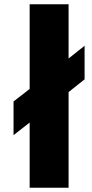

<svg xmlns="http://www.w3.org/2000/svg" viewBox="-20 -880 431 900"><path d="M119 0V-305.5L43.5 -246.5V-404.5L119 -463V-860H301.5V-606L376.5 -665.5V-508L301.5 -448.5V0Z"/></svg>

Font: Spartan Thin ExtraBold
Style: Regular
Weight: 800
Version: Version 1.004